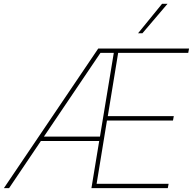

<svg xmlns="http://www.w3.org/2000/svg" viewBox="-33 -980 1012 1000"><path d="M-12.8 0 478.7 -727.3H951.7L947.4 -704.5H582.4L528.4 -375H872.2L867.9 -352.3H524.1L470.2 -22.7H845.2L840.9 0H443.2L483.7 -245.7H180L14.2 0ZM195.7 -268.5H487.6L559.7 -704.5H490.1ZM686.1 -806.8 811.1 -960.2H839.5L708.8 -806.8Z"/></svg>

Font: Inter UI Thin
Style: Italic
Weight: 100
Italic angle: -9.39999°
Designer: Rasmus Andersson
Foundry: rsms
Version: 3.2;8d6f07862